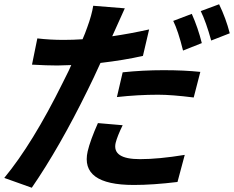

<svg xmlns="http://www.w3.org/2000/svg" viewBox="-45 -823 1097 900"><path d="M813 -586Q790 -679 767 -725L854 -758Q883 -693 901 -621ZM530 -484Q624 -494 722 -494Q819 -494 894 -486L863 -366Q760 -379 696 -379Q602 -379 503 -368ZM625 -561Q537 -541 426 -528Q392 -453 366 -401Q234 -132 104 57L-25 11Q108 -150 249 -435Q285 -506 289 -518Q243 -516 224 -516Q174 -516 105 -520L130 -643Q189 -636 254 -636Q297 -636 342 -639Q354 -666 364 -695Q385 -752 392 -796L540 -784L481 -653Q564 -665 654 -685ZM530 -236Q505 -185 497 -153Q480 -77 611 -77Q699 -77 821 -97L787 30Q672 44 582 44Q330 44 366 -114Q378 -165 414 -246ZM982 -803Q1014 -737 1032 -667L945 -633Q921 -720 896 -771Z"/></svg>

Font: KaiGen Gothic CN Bold
Style: Bold
Weight: 700
Designer: Ryoko NISHIZUKA  (kana & ideographs); Paul D. Hunt (Latin, Greek & Cyrillic); Wenlong ZHANG  (bopomofo); Sandoll Communi
Foundry: Adobe Systems Incorporated
Version: Version 1.002.20150501